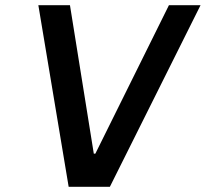

<svg xmlns="http://www.w3.org/2000/svg" viewBox="-20 -720 794 741"><path d="M128 -700H250L342 -127H348L632 -700H754L404 1H245Z"/></svg>

Font: Be Vietnam SemiBold
Style: Italic
Weight: 600
Italic angle: -9.556°
Designer: Gabriel Lam
Foundry: TypeRant
Version: Version 3.000